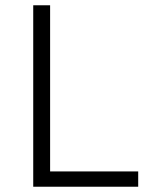

<svg xmlns="http://www.w3.org/2000/svg" viewBox="-20 -708 577 728"><path d="M106 0H504V-58H170V-688H106Z"/></svg>

Font: Saira UNSAM Light SC
Style: Regular
Weight: 300
Designer: Hector Gatti with collaboration of the Omnibus-Type team
Foundry: Omnibus-Type
Version: Version 1.072;PS 001.072;hotconv 1.0.88;makeotf.lib2.5.64775